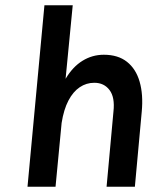

<svg xmlns="http://www.w3.org/2000/svg" viewBox="-20 -706 601 726"><path d="M84 0 148 -686H255L228 -408Q255 -453.5 292 -476.2Q329 -499 372.5 -499Q426.5 -499 460.2 -472.2Q494 -445.5 508 -397Q522 -348.5 516 -284L490 0H383L409 -284Q415 -338 394.2 -365.5Q373.5 -393 336.5 -393Q306.5 -393 281.5 -376.2Q256.5 -359.5 238.8 -325.8Q221 -292 213 -241L190 0Z"/></svg>

Font: Karla
Style: Bold Italic
Weight: 700
Italic angle: -8°
Designer: Jonathan Pinhorn
Version: Version 2.004;gftools[0.9.33]